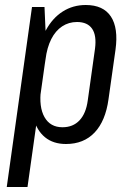

<svg xmlns="http://www.w3.org/2000/svg" viewBox="-20 -568 523 768"><path d="M244 8Q193 8 160 -19Q127 -46 114 -96Q101 -146 110 -215L126 -328Q137 -398 163.5 -447Q190 -496 231 -522Q272 -548 323 -548Q393 -548 423.5 -502Q454 -456 442 -369L414 -171Q402 -84 358.5 -38Q315 8 244 8ZM108 -540H158L166 -360L90 180H7ZM230 -59Q272 -59 298 -86.5Q324 -114 331 -166L360 -373Q367 -426 348.5 -453Q330 -480 288 -480Q255 -480 228.5 -462.5Q202 -445 185 -411.5Q168 -378 162 -330L144 -211Q135 -140 158 -99.5Q181 -59 230 -59Z"/></svg>

Font: Pathway Extreme Condensed
Style: Italic
Weight: 400
Width: 3
Italic angle: -8°
Version: Version 1.001;gftools[0.9.26]